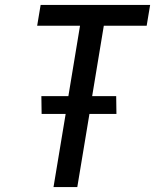

<svg xmlns="http://www.w3.org/2000/svg" viewBox="-20 -755 640 775"><path d="M196 0 245 -295H148L147 -367H256L303 -651H130L144 -735H586L572 -651H399L352 -367H449L450 -295H341L292 0Z"/></svg>

Font: Iosevka Md Ex Obl
Style: Regular
Weight: 500
Width: 7
Italic angle: -9°
Monospace: yes
Designer: Belleve Invis
Foundry: Belleve Invis
Version: Version 32.5.0; ttfautohint (v1.8.4)